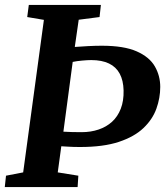

<svg xmlns="http://www.w3.org/2000/svg" viewBox="-22 -763 674 783"><path d="M-2.5 0 2.5 -46.5 72.5 -60 157 -682 89 -693.5 95.5 -743H389.5L384 -693.5L299 -682.5L283 -571.5Q308.5 -573.5 337.8 -575Q367 -576.5 393.5 -576.5Q483.5 -576.5 535.5 -553.5Q587.5 -530.5 609.5 -492.2Q631.5 -454 631.5 -408.5Q631.5 -363.5 615.8 -319.8Q600 -276 563 -240.8Q526 -205.5 463 -184.5Q400 -163.5 304.5 -163.5Q276.5 -163.5 257 -164.8Q237.5 -166 228 -166.5L213.5 -60L297.5 -46.5L294.5 0ZM274.5 -510.5 236.5 -226Q253 -225 271.5 -224.5Q290 -224 311 -224Q348.5 -224 380.2 -234.8Q412 -245.5 435 -266.5Q458 -287.5 470.5 -319.5Q483 -351.5 482 -394.5Q481 -435 466.2 -462.5Q451.5 -490 422.5 -504Q393.5 -518 350 -518Q336 -518 313.5 -516Q291 -514 274.5 -510.5Z"/></svg>

Font: Merriweather
Style: Bold Italic
Weight: 700
Italic angle: -7.8°
Version: Version 2.101